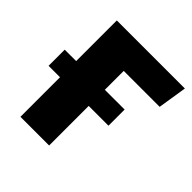

<svg xmlns="http://www.w3.org/2000/svg" viewBox="-151 -640 748 748"><g transform="rotate(45 223.5 -265.5)"><path d="M428 -411H230V-307H339V-218H230V0H72V-218H9V-307H72V-531H447Z"/></g></svg>

Font: Fira Sans
Style: Bold
Weight: 700
Designer: bBox Type GmbH & Carrois Corporate GbR & Edenspiekermann AG
Foundry: bBox Type GmbH & Carrois Corporate GbR & Edenspiekermann AG
Version: Version 4.301;PS 004.301;hotconv 1.0.88;makeotf.lib2.5.64775